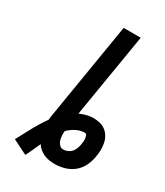

<svg xmlns="http://www.w3.org/2000/svg" viewBox="-193 -815 805 936"><g transform="rotate(30 209.0 -347.0)"><path d="M111 41 29 0Q41 -21 51.5 -42Q62 -63 73.5 -83.5Q85 -104 97.5 -124.5Q110 -145 124 -164Q125 -174 126 -183Q127 -192 129 -201L217 -735H313L235 -263Q254 -271 272.5 -276Q291 -281 309 -281Q328 -281 346.5 -276.5Q365 -272 379 -261Q393 -250 402 -234.5Q411 -219 414.5 -201Q418 -183 418 -164Q418 -145 414 -125Q410 -98 397.5 -71.5Q385 -45 362.5 -26.5Q340 -8 312 0Q284 8 257 8Q241 8 225 5.5Q209 3 195 -3.5Q181 -10 169.5 -19.5Q158 -29 150 -42Q140 -21 131 0Q122 21 111 41ZM258 -74Q270 -74 282.5 -79.5Q295 -85 303 -94.5Q311 -104 315.5 -116Q320 -128 322 -140Q323 -146 323.5 -151.5Q324 -157 324.5 -162.5Q325 -168 324 -173.5Q323 -179 322 -184Q321 -189 318 -193.5Q315 -198 309 -198Q285 -198 261.5 -186Q238 -174 220 -156Q218 -143 219 -130Q220 -117 223.5 -105Q227 -93 236 -83.5Q245 -74 258 -74Z"/></g></svg>

Font: Iosevka Aile Medium Oblique
Style: Regular
Weight: 500
Italic angle: -9°
Designer: Belleve Invis
Foundry: Belleve Invis
Version: Version 31.1.0; ttfautohint (v1.8.4)